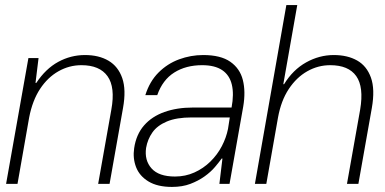

<svg xmlns="http://www.w3.org/2000/svg" viewBox="-20 -725 1518 757"><path d="M4 0 92 -496H132L120 -398H123Q160 -454 209.5 -481Q259 -508 315 -508Q370 -508 408 -485.5Q446 -463 462 -417Q478 -371 465 -299L412 0H367L419 -293Q435 -381 404 -424.5Q373 -468 301 -468Q253 -468 210.5 -444Q168 -420 138 -374.5Q108 -329 95 -262L49 0Z M658 12Q601 12 565.5 -9.5Q530 -31 516.5 -66Q503 -101 509 -141Q517 -195 548 -230.5Q579 -266 628.5 -283.5Q678 -301 740 -301H893Q903 -354 894 -391.5Q885 -429 856 -448.5Q827 -468 777 -468Q713 -468 667 -439Q621 -410 600 -350H553Q570 -404 605 -439Q640 -474 686 -491Q732 -508 781 -508Q850 -508 888 -481.5Q926 -455 937.5 -409.5Q949 -364 939 -305L885 0H845L857 -100H854Q844 -86 827.5 -66.5Q811 -47 786.5 -29.5Q762 -12 730.5 0Q699 12 658 12ZM670 -29Q711 -29 746.5 -45Q782 -61 809.5 -88Q837 -115 854.5 -148.5Q872 -182 879 -217L886 -262H736Q676 -262 638 -246Q600 -230 581 -203Q562 -176 556 -142Q549 -93 577.5 -61Q606 -29 670 -29Z M985 0 1109 -705H1152L1097 -393H1100Q1135 -450 1187 -479Q1239 -508 1296 -508Q1350 -508 1388 -486.5Q1426 -465 1442.5 -419Q1459 -373 1446 -299L1393 0H1348L1400 -293Q1415 -382 1384.5 -425Q1354 -468 1282 -468Q1234 -468 1191.5 -444Q1149 -420 1118.5 -374Q1088 -328 1076 -261L1030 0Z"/></svg>

Font: DM Sans 36pt ExtraLight
Style: Italic
Weight: 250
Italic angle: -10°
Designer: Colophon Foundry, Jonny Pinhorn
Foundry: Colophon Foundry
Version: Version 4.004;gftools[0.9.30]